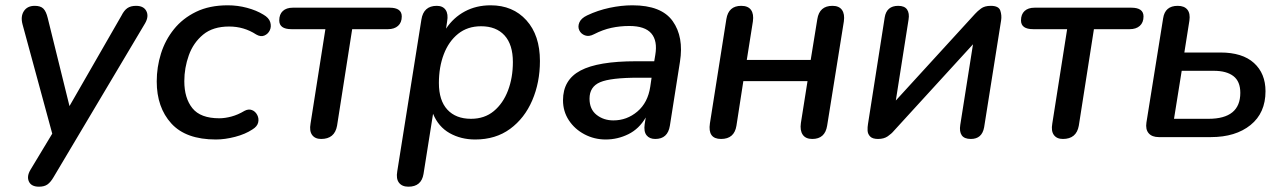

<svg xmlns="http://www.w3.org/2000/svg" viewBox="-20 -517 4841 724"><path d="M127 187Q98 187 89 167.5Q80 148 95 123L177 -13L65 -425Q57 -455 70 -475Q83 -495 111 -495Q133 -495 143.5 -484.5Q154 -474 160 -449L242 -117L438 -458Q448 -478 460.5 -486.5Q473 -495 493 -495Q522 -495 532 -475Q542 -455 527 -429L182 151Q171 170 159 178.5Q147 187 127 187Z M794 9Q681 9 626 -51.5Q571 -112 571 -210Q571 -264 587 -315Q603 -366 636 -407Q669 -448 719.5 -472.5Q770 -497 839 -497Q876 -497 911.5 -487.5Q947 -478 973 -462Q994 -450 999 -433.5Q1004 -417 997.5 -403Q991 -389 977 -383Q963 -377 946 -387Q900 -417 844 -417Q783 -417 746 -386.5Q709 -356 692 -308.5Q675 -261 675 -211Q675 -147 705.5 -109Q736 -71 807 -71Q828 -71 852.5 -77.5Q877 -84 902 -99Q917 -107 930 -102Q943 -97 950 -83.5Q957 -70 953.5 -55Q950 -40 932 -29Q905 -11 866.5 -1Q828 9 794 9Z M1191 7Q1168 7 1157 -8Q1146 -23 1151 -51L1207 -407H1079Q1033 -407 1033 -440Q1033 -463 1046.5 -475.5Q1060 -488 1084 -488H1449Q1495 -488 1495 -455Q1495 -432 1481 -419.5Q1467 -407 1443 -407H1308L1251 -43Q1242 7 1191 7Z M1520 187Q1496 187 1484.5 172Q1473 157 1478 129L1569 -443Q1577 -495 1627 -495Q1650 -495 1660.5 -479.5Q1671 -464 1666 -436L1662 -409Q1690 -451 1733 -474Q1776 -497 1830 -497Q1914 -497 1965 -440.5Q2016 -384 2016 -287Q2016 -206 1987 -138.5Q1958 -71 1903.5 -31Q1849 9 1772 9Q1718 9 1675.5 -15Q1633 -39 1613 -88L1577 139Q1569 187 1520 187ZM1756 -69Q1807 -69 1842 -98Q1877 -127 1895.5 -175.5Q1914 -224 1914 -283Q1914 -349 1882.5 -383.5Q1851 -418 1794 -418Q1743 -418 1707.5 -389.5Q1672 -361 1653.5 -312.5Q1635 -264 1635 -204Q1635 -138 1667 -103.5Q1699 -69 1756 -69Z M2264 9Q2221 9 2184 -10.5Q2147 -30 2125 -63.5Q2103 -97 2103 -139Q2103 -216 2169 -251Q2235 -286 2378 -286H2447L2451 -310Q2460 -363 2436 -391Q2412 -419 2353 -419Q2318 -419 2285.5 -412Q2253 -405 2220 -388Q2201 -378 2186 -383.5Q2171 -389 2164.5 -402.5Q2158 -416 2164.5 -432Q2171 -448 2194 -459Q2234 -478 2278.5 -487.5Q2323 -497 2365 -497Q2474 -497 2516.5 -437.5Q2559 -378 2544 -284L2506 -43Q2498 7 2451 7Q2429 7 2418 -7Q2407 -21 2411 -49L2415 -74Q2390 -31 2349.5 -11Q2309 9 2264 9ZM2293 -63Q2344 -63 2383.5 -96.5Q2423 -130 2432 -190L2437 -224H2387Q2283 -224 2243 -207Q2203 -190 2203 -145Q2203 -105 2229.5 -84Q2256 -63 2293 -63Z M2699 7Q2648 7 2657 -52L2719 -445Q2727 -495 2775 -495Q2801 -495 2812 -479.5Q2823 -464 2819 -436L2796 -291H3037L3062 -445Q3070 -495 3119 -495Q3144 -495 3155 -479.5Q3166 -464 3162 -436L3099 -43Q3091 7 3043 7Q3018 7 3007 -9Q2996 -25 3000 -53L3025 -211H2783L2757 -43Q2749 7 2699 7Z M3291 7Q3270 7 3261 -2.5Q3252 -12 3251.5 -25Q3251 -38 3253 -49L3316 -451Q3323 -495 3367 -495Q3391 -495 3400.5 -481Q3410 -467 3406 -443L3358 -138L3657 -465Q3666 -475 3679.5 -485Q3693 -495 3716 -495Q3746 -495 3752 -477Q3758 -459 3755 -440L3691 -37Q3683 7 3641 7Q3616 7 3606.5 -7Q3597 -21 3601 -46L3649 -350L3351 -24Q3342 -13 3327.5 -3Q3313 7 3291 7Z M3988 7Q3965 7 3954 -8Q3943 -23 3948 -51L4004 -407H3876Q3830 -407 3830 -440Q3830 -463 3843.5 -475.5Q3857 -488 3881 -488H4246Q4292 -488 4292 -455Q4292 -432 4278 -419.5Q4264 -407 4240 -407H4105L4048 -43Q4039 7 3988 7Z M4350 0Q4324 0 4311.5 -14.5Q4299 -29 4303 -55L4366 -448Q4373 -495 4421 -495Q4446 -495 4457.5 -480.5Q4469 -466 4465 -439L4446 -319H4582Q4665 -319 4708.5 -279.5Q4752 -240 4752 -173Q4752 -91 4695.5 -45.5Q4639 0 4546 0ZM4407 -69H4537Q4657 -69 4657 -167Q4657 -210 4631 -230Q4605 -250 4557 -250H4436Z"/></svg>

Font: Nunito SemiBold
Style: Italic
Weight: 600
Italic angle: -9°
Designer: Vernon Adams
Foundry: Vernon Adams
Version: Version 3.601; ttfautohint (v1.8.2.53-6de2)